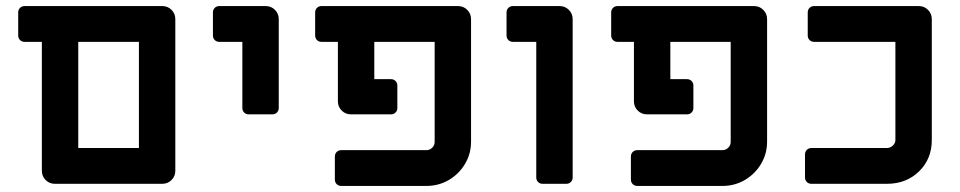

<svg xmlns="http://www.w3.org/2000/svg" viewBox="-20 -606 3164 633"><path d="M118 -43V-468H61Q52 -468 46 -474Q40 -480 40 -489V-565Q40 -574 46 -580Q52 -586 61 -586H515Q533 -586 545.5 -573.5Q558 -561 558 -543V-43Q558 -25 545.5 -12.5Q533 0 515 0H161Q143 0 130.5 -12.5Q118 -25 118 -43ZM438 -118V-468H238V-118Z M779 -250V-468H703Q694 -468 688 -474Q682 -480 682 -489V-565Q682 -574 688 -580Q694 -586 703 -586H856Q874 -586 886.5 -573.5Q899 -561 899 -543V-250Q899 -241 893 -235Q887 -229 878 -229H800Q791 -229 785 -235Q779 -241 779 -250Z M1084 -14V-90Q1084 -99 1090 -105Q1096 -111 1105 -111H1386Q1397 -111 1405 -119Q1413 -127 1413 -138V-468H1214V-345H1269Q1278 -345 1284 -339Q1290 -333 1290 -324V-250Q1290 -241 1284 -235Q1278 -229 1269 -229H1137Q1119 -229 1106.5 -241.5Q1094 -254 1094 -272V-468H1040Q1031 -468 1025 -474Q1019 -480 1019 -489V-565Q1019 -574 1025 -580Q1031 -586 1040 -586H1490Q1508 -586 1520.5 -573.5Q1533 -561 1533 -543V-139Q1533 -99 1513 -65.5Q1493 -32 1459.5 -12.5Q1426 7 1386 7H1105Q1096 7 1090 1Q1084 -5 1084 -14Z M1748 -21V-468H1671Q1662 -468 1656 -474Q1650 -480 1650 -489V-565Q1650 -574 1656 -580Q1662 -586 1671 -586H1825Q1843 -586 1855.5 -573.5Q1868 -561 1868 -543V-21Q1868 -12 1862 -6Q1856 0 1847 0H1769Q1760 0 1754 -6Q1748 -12 1748 -21Z M2060 -14V-90Q2060 -99 2066 -105Q2072 -111 2081 -111H2362Q2373 -111 2381 -119Q2389 -127 2389 -138V-468H2190V-345H2245Q2254 -345 2260 -339Q2266 -333 2266 -324V-250Q2266 -241 2260 -235Q2254 -229 2245 -229H2113Q2095 -229 2082.5 -241.5Q2070 -254 2070 -272V-468H2016Q2007 -468 2001 -474Q1995 -480 1995 -489V-565Q1995 -574 2001 -580Q2007 -586 2016 -586H2466Q2484 -586 2496.5 -573.5Q2509 -561 2509 -543V-139Q2509 -99 2489 -65.5Q2469 -32 2435.5 -12.5Q2402 7 2362 7H2081Q2072 7 2066 1Q2060 -5 2060 -14Z M2634 -21V-97Q2634 -106 2640 -112Q2646 -118 2655 -118H2904Q2915 -118 2923.5 -126Q2932 -134 2932 -144V-468H2664Q2655 -468 2649 -474Q2643 -480 2643 -489V-565Q2643 -574 2649 -580Q2655 -586 2664 -586H3009Q3027 -586 3039.5 -573.5Q3052 -561 3052 -543V-144Q3052 -82 3010 -41Q2968 0 2904 0H2655Q2646 0 2640 -6Q2634 -12 2634 -21Z"/></svg>

Font: Miriam Libre
Style: Bold
Weight: 700
Designer: Michal Sahar
Foundry: Hagilda
Version: Version 1.001